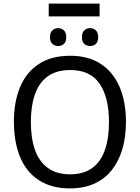

<svg xmlns="http://www.w3.org/2000/svg" viewBox="-20 -1034 775 1064"><path d="M532 -1014V-943H250V-1014ZM302 -878Q321 -878 334 -866Q347 -854 347 -828Q347 -802 334 -790.5Q321 -779 302 -779Q284 -779 270.5 -790.5Q257 -802 257 -828Q257 -854 270.5 -866Q284 -878 302 -878ZM479 -878Q498 -878 511 -866Q524 -854 524 -828Q524 -802 511 -790.5Q498 -779 479 -779Q461 -779 447.5 -790.5Q434 -802 434 -828Q434 -854 447.5 -866Q461 -878 479 -878ZM678 -358Q678 -275 658 -207.5Q638 -140 599 -91Q560 -42 502 -16Q444 10 368 10Q289 10 230.5 -16.5Q172 -43 133.5 -91.5Q95 -140 76 -208Q57 -276 57 -359Q57 -469 91 -551Q125 -633 194.5 -679Q264 -725 369 -725Q470 -725 539 -679.5Q608 -634 643 -551.5Q678 -469 678 -358ZM151 -358Q151 -268 174 -203Q197 -138 245.5 -103Q294 -68 368 -68Q443 -68 491 -103Q539 -138 561.5 -203Q584 -268 584 -358Q584 -493 532.5 -569.5Q481 -646 369 -646Q294 -646 245.5 -611.5Q197 -577 174 -512.5Q151 -448 151 -358Z"/></svg>

Font: Noto Sans Display
Style: Regular
Weight: 400
Designer: Monotype Design Team
Foundry: Monotype Imaging Inc.
Version: Version 2.003